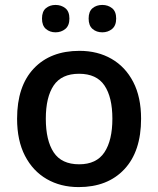

<svg xmlns="http://www.w3.org/2000/svg" viewBox="-20 -760 650 790"><path d="M560.5 -271.5Q560.5 -137.2 491.7 -63.7Q422.9 9.8 303.7 9.8Q229.5 9.8 172.4 -23.2Q115.2 -56.2 82.8 -118.9Q50.3 -181.6 50.3 -271.5Q50.3 -405.3 118.9 -478Q187.5 -550.8 307.1 -550.8Q381.8 -550.8 439 -517.8Q496.1 -484.9 528.3 -422.6Q560.5 -360.4 560.5 -271.5ZM168.5 -271.5Q168.5 -182.1 200.9 -133.1Q233.4 -84 305.7 -84Q377 -84 409.7 -133.3Q442.4 -182.6 442.4 -271.5Q442.4 -359.9 409.9 -408.2Q377.4 -456.5 305.2 -456.5Q233.4 -456.5 200.9 -408.4Q168.5 -360.4 168.5 -271.5ZM152.8 -683.6Q152.8 -712.9 168.9 -726.3Q185.1 -739.7 208.5 -739.7Q231.9 -739.7 248.8 -726.3Q265.6 -712.9 265.6 -683.6Q265.6 -654.8 248.8 -640.9Q231.9 -627 208.5 -627Q185.1 -627 168.9 -640.9Q152.8 -654.8 152.8 -683.6ZM344.7 -683.6Q344.7 -712.9 360.8 -726.3Q377 -739.7 400.9 -739.7Q424.3 -739.7 441.2 -726.3Q458 -712.9 458 -683.6Q458 -654.8 441.2 -640.9Q424.3 -627 400.9 -627Q377 -627 360.8 -640.9Q344.7 -654.8 344.7 -683.6Z"/></svg>

Font: Open Sans SemiBold
Style: Regular
Weight: 600
Designer: Monotype Design Team
Foundry: Monotype Imaging Inc.
Version: Version 3.003; ttfautohint (v1.8.4)